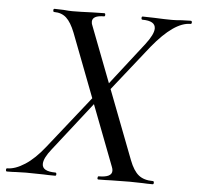

<svg xmlns="http://www.w3.org/2000/svg" viewBox="-71 -674 743 722"><g transform="rotate(5 301.0 -312.5)"><path d="M326 -12Q376 -12 376 -37Q376 -44 373 -51L185 -542Q170 -580 152 -596.5Q134 -613 106 -613Q102 -613 102 -619Q102 -625 106 -625L140 -624Q162 -622 173 -622Q204 -622 248 -624L294 -625Q298 -625 298 -619Q298 -613 294 -613Q250 -613 250 -589Q250 -581 254 -573L442 -83Q457 -44 477 -28Q497 -12 531 -12Q535 -12 535 -6Q535 0 531 0Q508 0 494 -1L444 -2L373 -1Q355 0 326 0Q322 0 322.5 -6Q323 -12 326 -12ZM-19 -12Q11 -12 47.5 -35.5Q84 -59 121 -106L282 -309L296 -295L141 -97Q113 -62 113 -40Q113 -12 163 -12Q167 -12 167 -6Q167 0 163 0Q135 0 119 -1L53 -2L16 -1Q5 0 -19 0Q-23 0 -23 -6Q-23 -12 -19 -12ZM307 -329 458 -523Q488 -562 488 -584Q488 -613 439 -613Q435 -613 435 -619Q435 -625 439 -625L482 -624Q524 -622 550 -622Q565 -622 587 -624L620 -625Q625 -625 625 -619Q625 -613 620 -613Q559 -613 478 -514L321 -316Z"/></g></svg>

Font: Cormorant Infant Medium
Style: Italic
Weight: 500
Italic angle: -10°
Designer: Christian Thalmann (Catharsis Fonts)
Foundry: Catharsis Fonts
Version: Version 4.000